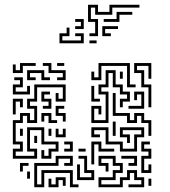

<svg xmlns="http://www.w3.org/2000/svg" viewBox="-20 -771 714 807"><path d="M34 -464V-500H46V-476H64V-506H130V-494H76V-464ZM220 -434V-446H244V-464H184V-494H160V-506H196V-476H256V-434ZM220 -494V-506H250V-494ZM514 -404V-494H406V-434H364V-470H376V-446H394V-506H526V-416H550V-404ZM604 -320V-404H574V-464H544V-506H616V-440H604V-494H556V-476H586V-416H616V-320ZM94 -434V-476H166V-446H190V-434H154V-464H106V-446H130V-434ZM364 -254V-326H406V-290H394V-314H376V-266H424V-374H394V-416H424V-476H466V-416H496V-386H526V-344H496V-320H484V-356H514V-374H484V-404H454V-464H436V-404H406V-386H436V-254ZM484 -440V-470H496V-440ZM34 -374V-416H64V-434H40V-446H76V-404H46V-386H94V-410H106V-374ZM34 -104V-146H64V-164H34V-266H64V-296H106V-266H124V-314H94V-356H124V-416H256V-344H214V-380H226V-356H244V-404H136V-344H106V-326H136V-254H94V-284H76V-254H46V-176H76V-134H46V-116H124V-134H94V-236H166V-176H226V-134H196V-104H154V-140H166V-116H184V-146H214V-164H154V-224H106V-146H136V-104ZM364 -344V-410H376V-356H400V-344ZM520 -314V-326H574V-374H556V-350H544V-386H586V-314ZM160 -314V-326H184V-344H154V-386H190V-374H166V-356H196V-314ZM604 -200V-254H574V-284H556V-254H514V-284H454V-380H466V-296H526V-266H544V-296H586V-266H616V-200ZM34 -290V-356H76V-320H64V-344H46V-290ZM244 -260V-284H214V-326H250V-314H226V-296H256V-260ZM184 -254V-284H166V-260H154V-296H196V-266H220V-254ZM454 -200V-260H466V-200ZM484 -134V-164H424V-224H376V-206H400V-194H364V-236H436V-176H496V-146H544V-206H574V-224H496V-206H526V-170H514V-194H484V-236H586V-194H556V-134ZM64 -200V-230H76V-200ZM184 -200V-230H196V-200ZM214 -194V-230H226V-206H244V-230H256V-194ZM124 -170V-200H136V-170ZM574 -44V-116H604V-134H574V-176H610V-164H586V-146H616V-104H586V-56H604V-80H616V-44ZM250 -134V-146H274V-164H250V-176H286V-134ZM364 -80V-176H406V-146H460V-134H394V-164H376V-80ZM310 -134V-146H340V-134ZM124 16V-86H214V-116H286V-74H250V-86H274V-104H226V-74H136V4H154V-56H286V4H310V16H274V-44H166V16ZM304 -14V-80H316V-26H364V-44H334V-104H310V-116H346V-56H376V-14ZM394 16V-26H454V-56H484V-74H454V-104H406V-86H436V-50H424V-74H394V-116H466V-86H496V-44H466V-14H406V4H484V-26H514V-56H556V-26H586V16H520V4H574V-14H544V-44H526V-14H496V16ZM520 -74V-86H544V-104H490V-116H556V-74ZM64 -50V-86H100V-74H76V-50ZM94 -20V-50H106V-20ZM184 16V-20H196V4H214V-26H256V10H244V-14H226V16ZM604 10V-20H616V10ZM356 -619V-631H380V-679H350V-751H392V-721H440V-751H566V-739H452V-709H380V-739H362V-691H392V-619ZM416 -679V-691H470V-721H536V-709H482V-679ZM296 -649V-661H320V-679H296V-691H332V-649ZM410 -619V-661H476V-649H422V-631H446V-619ZM230 -589V-631H260V-655H272V-619H242V-601H320V-619H296V-631H332V-589ZM356 -589V-601H386V-589Z"/></svg>

Font: Rubik Maze
Style: Regular
Weight: 400
Designer: Hubert and Fischer, NaN
Foundry: Hubert and Fischer, NaN
Version: Version 2.200